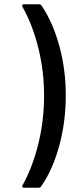

<svg xmlns="http://www.w3.org/2000/svg" viewBox="-20 -782 329 902"><path d="M86 88Q132 6 159.5 -104Q187 -214 187 -333Q187 -450 159.5 -559Q132 -668 86 -749Q84 -755 84 -756Q84 -762 93 -762H162Q171 -762 175 -756Q228 -678 258.5 -567Q289 -456 289 -334Q289 -209 258 -96Q227 17 173 94Q169 100 160 100H93Q87 100 85 96.5Q83 93 86 88Z"/></svg>

Font: Barlow GEO Medium
Style: Regular
Weight: 500
Designer: Jeremy Tribby
Foundry: Tribby Type
Version: Version 1.408